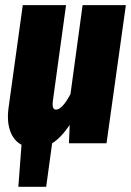

<svg xmlns="http://www.w3.org/2000/svg" viewBox="-20 -553 506 741"><path d="M298.8 -533.2H465.8L391.1 0H246.1L249 -70.8Q214.8 -20.5 181.2 0L158.2 168H50.8L63 5.9Q32.2 -10.7 19 -48.3Q5.9 -85.9 13.2 -138.2L67.9 -533.2H234.9L184.1 -164.1Q179.7 -129.9 195.8 -129.9Q220.2 -129.9 252 -189.9Z"/></svg>

Font: Fira Sans Compressed ExtraBold
Style: Italic
Weight: 800
Width: 3
Italic angle: -8°
Designer: Carrois Corporate & Edenspiekermann AG
Foundry: Carrois Corporate GbR & Edenspiekermann AG
Version: Version 4.203;PS 004.203;hotconv 1.0.88;makeotf.lib2.5.64775